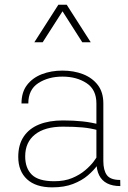

<svg xmlns="http://www.w3.org/2000/svg" viewBox="-20 -786 541 811"><path d="M243.7 -487.8Q196.3 -487.8 157 -472.7Q117.7 -457.5 94.2 -427Q70.8 -396.5 70.8 -349.1H99.6Q99.6 -407.7 142.1 -435.1Q184.6 -462.4 243.7 -462.4Q303.2 -462.4 345.2 -435.1Q387.2 -407.7 387.2 -349.1V-104Q387.2 -68.8 398.7 -45.9Q410.2 -22.9 432.6 -11.5Q455.1 0 488.3 0L487.8 -25.9Q446.3 -25.9 431.4 -46.4Q416.5 -66.9 416.5 -106V-349.1Q416.5 -396.5 393.1 -427Q369.6 -457.5 330.6 -472.7Q291.5 -487.8 243.7 -487.8ZM413.1 -122.6 396 -132.8Q389.6 -122.6 376 -104.2Q362.3 -85.9 339.6 -66.7Q316.9 -47.4 284.7 -33.9Q252.4 -20.5 209 -20.5Q142.6 -20.5 114.5 -48.1Q86.4 -75.7 86.4 -125.5Q86.4 -185.1 127.9 -218Q169.4 -251 246.1 -251Q293.5 -251 328.1 -247.8Q362.8 -244.6 396 -235.4L404.8 -258.8Q367.7 -269 328.9 -273.2Q290 -277.3 246.1 -277.3Q187.5 -277.3 145.3 -260.3Q103 -243.2 80.1 -209Q57.1 -174.8 57.1 -123.5Q57.1 -63 94.2 -28.8Q131.3 5.4 200.7 5.4Q251.5 5.4 288.6 -9Q325.7 -23.4 350.8 -44.9Q376 -66.4 391.1 -87.6Q406.2 -108.9 413.1 -122.6ZM363.3 -607.4 261.7 -766.1H226.6L125 -607.4H160.2L244.1 -738.3L327.6 -607.4Z"/></svg>

Font: Estedad-FD-VF Thin
Style: Regular
Weight: 100
Designer: Amin Abedi
Version: Version 5.0